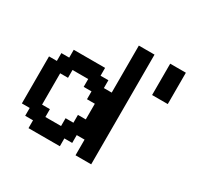

<svg xmlns="http://www.w3.org/2000/svg" viewBox="-149 -880 1097 1061"><g transform="rotate(30 400.0 -350.0)"><path d="M750 -700H650V-500H750ZM550 -700H450V-400H400V-450H350V-500H150V-450H100V-400H50V-100H100V-50H150V0H350V-50H400V-100H450V0H550ZM300 -400V-350H350V-300H400V-200H350V-150H300V-100H200V-150H150V-350H200V-400Z"/></g></svg>

Font: Matrix Sans Video
Style: Regular
Weight: 400
Designer: Brad Neil
Version: Version 1.100